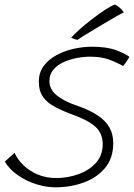

<svg xmlns="http://www.w3.org/2000/svg" viewBox="-54 -756 571 818"><path d="M182 42Q143 42 101 29Q59 16 23 -8.8Q-13 -33.5 -33.5 -67.5Q-28.5 -72 -22.8 -77.2Q-17 -82.5 -11 -87.8Q-5 -93 0 -97.5Q5 -102 8 -105Q20 -77.5 45.2 -52.8Q70.5 -28 106.2 -12.8Q142 2.5 185 2.5Q234.5 2.5 280 -13.8Q325.5 -30 354.5 -62Q383.5 -94 383.5 -141.5Q383.5 -188 353 -215.5Q322.5 -243 263.5 -264.5Q215.5 -282 181.5 -299.8Q147.5 -317.5 129.5 -343Q111.5 -368.5 111.5 -408Q111.5 -447 132.2 -475Q153 -503 187 -521.2Q221 -539.5 260.5 -548.2Q300 -557 337.5 -557Q401.5 -557 441.8 -541.8Q482 -526.5 497.5 -513.5Q493.5 -506.5 488.2 -498.8Q483 -491 478.5 -484.8Q474 -478.5 470.5 -474.5Q447 -488.5 412.5 -501.5Q378 -514.5 330.5 -514.5Q303 -514.5 272.8 -508.8Q242.5 -503 216 -490.8Q189.5 -478.5 173 -458.8Q156.5 -439 156.5 -411Q156.5 -375 187.8 -349.8Q219 -324.5 270.5 -307Q327.5 -287.5 362.2 -264.2Q397 -241 412.8 -212Q428.5 -183 428.5 -146.5Q428.5 -83 394.2 -41.2Q360 0.5 303.8 21.2Q247.5 42 182 42ZM436 -736.5Q442.5 -734 449.5 -728.5Q456.5 -723 463 -716.2Q469.5 -709.5 473.5 -703Q466 -700 446 -688.8Q426 -677.5 400 -662Q374 -646.5 348 -631Q322 -615.5 302.2 -603.2Q282.5 -591 275.5 -586Q273 -587 269.2 -588Q265.5 -589 261.8 -590.2Q258 -591.5 254.8 -593Q251.5 -594.5 249.5 -595.5Q260 -608.5 284.5 -630.2Q309 -652 338.5 -674.8Q368 -697.5 394.5 -714.8Q421 -732 436 -736.5Z"/></svg>

Font: Grandstander Thin Thin
Style: Italic
Weight: 250
Italic angle: -15°
Version: Version 1.200